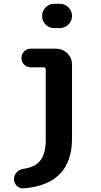

<svg xmlns="http://www.w3.org/2000/svg" viewBox="-20 -780 540 1027"><path d="M280.3 -519.5Q315.4 -519.5 340.3 -494.6Q365.2 -469.7 365.2 -434.6V-40Q365.2 207 106.4 227.5Q85 228.5 69.8 213.9Q54.7 199.2 54.7 178.2Q54.7 157.2 69.3 141.6Q84 126 106.4 123Q168 114.3 196.3 77.6Q224.6 41 224.6 -30.3V-409.2Q224.6 -419.9 213.9 -419.9H144.5Q123 -419.9 108.9 -434.6Q94.7 -449.2 94.7 -470.2Q94.7 -491.2 109.4 -505.4Q124 -519.5 144.5 -519.5ZM299.8 -759.8Q327.1 -759.8 346.2 -740.7Q365.2 -721.7 365.2 -694.8Q365.2 -668 346.2 -648.9Q327.1 -629.9 299.8 -629.9H269.5Q242.2 -629.9 223.6 -648.9Q205.1 -668 205.1 -694.8Q205.1 -721.7 224.1 -740.7Q243.2 -759.8 269.5 -759.8Z"/></svg>

Font: Rounded-X Mgen+ 1mn bold
Style: Bold
Weight: 700
Designer: [Source Han Sans]
Ryoko NISHIZUKA  (kana & ideographs); Paul D. Hunt (Latin, Greek & Cyrillic); Wenlong ZHANG  (bopomofo
Version: Version 1.059.20150602